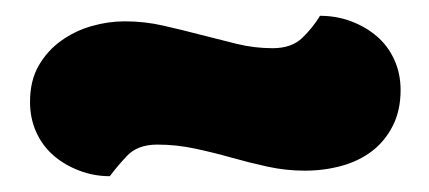

<svg xmlns="http://www.w3.org/2000/svg" viewBox="-20 -374 543 243"><path d="M325 -313Q349 -313 362.5 -326Q376 -339 385 -354Q406 -354 424.5 -347Q443 -340 457 -328Q471 -316 479 -298.5Q487 -281 487 -260Q487 -234 477 -214.5Q467 -195 450.5 -182.5Q434 -170 412 -164Q390 -158 366 -158Q342 -158 319 -163Q296 -168 273 -174.5Q250 -181 226.5 -186Q203 -191 179 -191Q154 -191 140.5 -176.5Q127 -162 119 -151Q99 -151 80.5 -158Q62 -165 48 -177Q34 -189 26 -206.5Q18 -224 18 -245Q18 -272 29 -291Q40 -310 57.5 -322.5Q75 -335 96 -341Q117 -347 138 -347Q163 -347 187 -341.5Q211 -336 234 -330Q257 -324 279.5 -318.5Q302 -313 325 -313Z"/></svg>

Font: Baloo Bhaina 2 ExtraBold
Style: Regular
Weight: 800
Designer: Yesha Goshar, Manish Minz, Shuchita Grover and Ek Type
Foundry: Ek Type
Version: Version 1.640;hotconv 1.0.111;makeotfexe 2.5.65597; ttfautoh